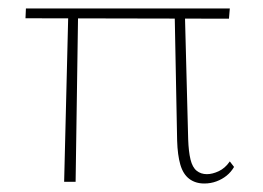

<svg xmlns="http://www.w3.org/2000/svg" viewBox="-20 -428 620 452"><path d="M131 0 141 -407H164L158 0ZM40 -385 41 -408H521L519 -384ZM397 -97 391 -407H415L423 -100Q424 -71 428.5 -52.5Q433 -34 443 -26Q453 -18 467 -18Q480 -18 495 -25Q510 -32 521 -48L531 -35Q524 -23 513.5 -14.5Q503 -6 489.5 -1Q476 4 461 4Q440 4 425.5 -7Q411 -18 404.5 -40.5Q398 -63 397 -97Z"/></svg>

Font: Ysabeau Office Thin
Style: Regular
Weight: 250
Designer: Christian Thalmann (Catharsis Fonts)
Version: Version 2.001;gftools[0.9.30]; featfreeze: tnum,lnum,ss02